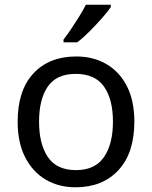

<svg xmlns="http://www.w3.org/2000/svg" viewBox="-20 -786 645 816"><path d="M551 -269Q551 -136 483.5 -63Q416 10 301 10Q230 10 174.5 -22.5Q119 -55 87 -117.5Q55 -180 55 -269Q55 -402 122 -474Q189 -546 304 -546Q377 -546 432.5 -513.5Q488 -481 519.5 -419.5Q551 -358 551 -269ZM146 -269Q146 -174 183.5 -118.5Q221 -63 303 -63Q384 -63 422 -118.5Q460 -174 460 -269Q460 -364 422 -418Q384 -472 302 -472Q220 -472 183 -418Q146 -364 146 -269ZM451 -756Q439 -738 414 -709.5Q389 -681 360.5 -652.5Q332 -624 308 -606H250V-618Q265 -637 282.5 -663Q300 -689 317 -716.5Q334 -744 345 -766H451Z"/></svg>

Font: Noto Sans Indic Siyaq Numbers
Style: Regular
Weight: 400
Designer: Monotype Design Team
Foundry: Monotype Imaging Inc.
Version: Version 2.002; ttfautohint (v1.8.4.7-5d5b)